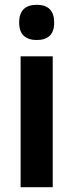

<svg xmlns="http://www.w3.org/2000/svg" viewBox="-20 -781 307 801"><path d="M133 -761Q206 -761 206 -687Q206 -649 187 -631.5Q168 -614 133 -614Q99 -614 79.5 -631.5Q60 -649 60 -687Q60 -725 79 -743Q98 -761 133 -761ZM200 -546V0H66V-546Z"/></svg>

Font: Noto Sans Malayalam Condensed
Style: Bold
Weight: 700
Width: 3
Designer: Jelle Bosma - Monotype Design Team
Foundry: Monotype Imaging Inc.
Version: Version 2.104; ttfautohint (v1.8.4.7-5d5b)